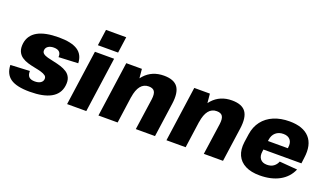

<svg xmlns="http://www.w3.org/2000/svg" viewBox="-71 -1260 3028 1767"><g transform="rotate(20 1443.0 -376.5)"><path d="M262 11Q134 11 74.5 -30Q15 -71 12 -160L200 -169Q199 -130 217 -112Q235 -94 274 -94Q308 -94 329 -107Q350 -120 353 -143Q356 -166 339.5 -178.5Q323 -191 294.5 -199Q266 -207 231.5 -213.5Q197 -220 163 -230Q129 -240 102 -258.5Q75 -277 61.5 -308Q48 -339 54 -387Q66 -469 139 -510Q212 -551 346 -551Q470 -551 530.5 -511.5Q591 -472 594 -388L404 -379Q407 -412 389.5 -429.5Q372 -447 335 -447Q302 -447 281 -433.5Q260 -420 257 -397Q254 -374 270 -361Q286 -348 314.5 -340.5Q343 -333 377.5 -326Q412 -319 446 -308.5Q480 -298 507.5 -280Q535 -262 548.5 -231Q562 -200 555 -152Q543 -71 469.5 -30Q396 11 262 11Z M890 -540 814 0H626L702 -540ZM927 -764 905 -606H707L729 -764Z M1343 -308Q1350 -362 1334.5 -386Q1319 -410 1278 -410Q1229 -410 1199 -372.5Q1169 -335 1158 -261L1085 -181L1093 -240Q1116 -392 1188 -471.5Q1260 -551 1376 -551Q1474 -551 1512 -498.5Q1550 -446 1534 -333L1487 0H1299ZM1009 -540H1162L1176 -393L1121 0H933Z M2009 -308Q2016 -362 2000.5 -386Q1985 -410 1944 -410Q1895 -410 1865 -372.5Q1835 -335 1824 -261L1751 -181L1759 -240Q1782 -392 1854 -471.5Q1926 -551 2042 -551Q2140 -551 2178 -498.5Q2216 -446 2200 -333L2153 0H1965ZM1675 -540H1828L1842 -393L1787 0H1599Z M2514 11Q2430 11 2374 -17.5Q2318 -46 2293.5 -99.5Q2269 -153 2279 -229L2291 -311Q2302 -386 2343.5 -440Q2385 -494 2452 -522.5Q2519 -551 2606 -551Q2739 -551 2802 -482Q2865 -413 2846 -281L2839 -225H2433L2445 -313H2703L2669 -279L2675 -321Q2682 -369 2659.5 -396Q2637 -423 2592 -423Q2546 -423 2516.5 -397Q2487 -371 2481 -325L2464 -204Q2457 -158 2478.5 -131Q2500 -104 2544 -104Q2583 -104 2608.5 -122.5Q2634 -141 2646 -172L2821 -158Q2786 -76 2706.5 -32.5Q2627 11 2514 11Z"/></g></svg>

Font: Pathway Extreme SemiCondensed ExtraBold
Style: Italic
Weight: 800
Width: 4
Italic angle: -8°
Version: Version 1.001;gftools[0.9.26]